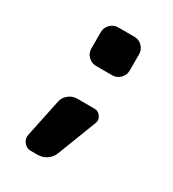

<svg xmlns="http://www.w3.org/2000/svg" viewBox="-168 -688 784 869"><g transform="rotate(30 224.0 -253.0)"><path d="M192.4 -392.6Q168.9 -392.6 151.9 -409.7Q134.8 -426.8 134.8 -450.2V-536.1Q134.8 -559.6 151.9 -576.7Q168.9 -593.8 192.4 -593.8H277.3Q300.8 -593.8 317.9 -576.7Q335 -559.6 335 -536.1V-450.2Q335 -426.8 317.9 -409.7Q300.8 -392.6 277.3 -392.6ZM242.2 34.2Q233.4 58.6 211.9 73.2Q190.4 87.9 164.1 87.9H128.9Q106.4 87.9 92.8 70.3Q82 57.6 82 42Q82 37.1 83 31.2L124 -165Q128.9 -189.5 148.4 -205.6Q168 -221.7 193.4 -221.7H283.2Q303.7 -221.7 315.4 -204.1Q323.2 -194.3 323.2 -182.6Q323.2 -175.8 320.3 -168Z"/></g></svg>

Font: Gen Jyuu Gothic Heavy
Style: Bold
Weight: 900
Designer: [Source Han Sans]
Ryoko NISHIZUKA  (kana & ideographs); Paul D. Hunt (Latin, Greek & Cyrillic); Wenlong ZHANG  (bopomofo
Version: Version 1.002.20150607